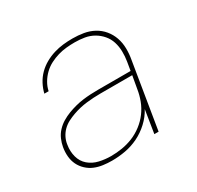

<svg xmlns="http://www.w3.org/2000/svg" viewBox="-121 -669 842 819"><g transform="rotate(-30 300.0 -260.0)"><path d="M212 8Q190 8 168 5Q146 2 127 -6Q108 -14 92.5 -28.5Q77 -43 68 -61.5Q59 -80 57 -102Q55 -124 59 -147Q62 -165 70 -183.5Q78 -202 92 -217Q106 -232 123.5 -242.5Q141 -253 159.5 -260Q178 -267 197 -272Q216 -277 235 -279.5Q254 -282 273 -283Q292 -284 311 -284H471L478 -326Q482 -350 481.5 -374.5Q481 -399 474 -421Q467 -443 452 -460.5Q437 -478 417 -489.5Q397 -501 373.5 -505Q350 -509 325 -509Q305 -509 284 -507Q263 -505 242.5 -499Q222 -493 202.5 -483Q183 -473 167 -457.5Q151 -442 140 -423Q129 -404 125 -384H104Q109 -406 120.5 -428Q132 -450 149.5 -467.5Q167 -485 188.5 -497Q210 -509 233 -516Q256 -523 279 -525.5Q302 -528 325 -528Q353 -528 379.5 -523.5Q406 -519 429 -506.5Q452 -494 468.5 -474Q485 -454 493.5 -429.5Q502 -405 502.5 -377.5Q503 -350 498 -323L445 0H424L442 -113Q426 -83 399.5 -58.5Q373 -34 342 -19Q311 -4 278 2Q245 8 212 8ZM218 -11Q245 -11 272.5 -15.5Q300 -20 326 -30.5Q352 -41 375.5 -59Q399 -77 416 -100Q433 -123 443 -149.5Q453 -176 457 -203L468 -265H311Q294 -265 277 -264Q260 -263 242.5 -261Q225 -259 208 -255Q191 -251 174 -245Q157 -239 140.5 -230.5Q124 -222 111 -209Q98 -196 90 -179.5Q82 -163 80 -146Q75 -116 82.5 -88Q90 -60 111 -42Q132 -24 160.5 -17.5Q189 -11 218 -11Z"/></g></svg>

Font: Iosevka SS04 Thin Extended
Style: Italic
Weight: 100
Width: 7
Italic angle: -9°
Monospace: yes
Designer: Belleve Invis
Foundry: Belleve Invis
Version: Version 19.0.0; ttfautohint (v1.8.4)